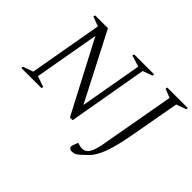

<svg xmlns="http://www.w3.org/2000/svg" viewBox="-163 -953 1418 1418"><g transform="rotate(45 546.5 -243.5)"><path d="M9 0 12 -15 91 -43 192 -617 117 -645 120 -660H254L527 -131L613 -618L524 -645L528 -660H737L734 -645L659 -618L550 5H522L229 -554L139 -44L223 -15L220 0ZM708 173Q694 173 684.5 163.5Q675 154 682 134L697 95H702Q717 100 726 102Q735 104 747 104Q767 104 783.5 93Q800 82 814 49Q828 16 839 -51L940 -618L871 -645L874 -660H1088L1085 -645L1009 -618L938 -224Q917 -105 888.5 -22.5Q860 60 815 104Q784 134 766.5 149Q749 164 736.5 168.5Q724 173 708 173Z"/></g></svg>

Font: Spectral Light
Style: Italic
Weight: 300
Italic angle: -10°
Designer: Jean-Baptiste Levee
Foundry: Production Type
Version: Version 2.001